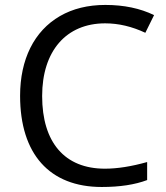

<svg xmlns="http://www.w3.org/2000/svg" viewBox="-20 -744 671 774"><path d="M403.8 -649.9C458 -649.9 511.7 -637.2 565.9 -611.8L601.1 -683.1C544.9 -710.4 479.5 -724.1 404.8 -724.1C334.5 -724.1 273.4 -709 221.7 -679.2C117.7 -619.1 61 -504.9 61 -357.9C61 -123 179.7 9.8 390.1 9.8C462.9 9.8 523.9 0.5 573.2 -18.1V-90.8C509.3 -72.8 452.6 -64 402.8 -64C240.7 -64 149.9 -169.9 149.9 -356.9C149.9 -538.6 247.1 -649.9 403.8 -649.9Z"/></svg>

Font: Open Sans
Style: Regular
Weight: 400
Foundry: Ascender Corporation
Version: Version 1.100;PS 001.100;hotconv 1.0.88;makeotf.lib2.5.64775